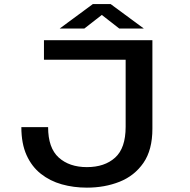

<svg xmlns="http://www.w3.org/2000/svg" viewBox="-20 -894 915 926"><path d="M399 11Q335 11 278 -5Q221 -21 177 -55.8Q133 -90.5 108 -146Q83 -201.5 83 -281H212Q212 -180.5 263.2 -134.2Q314.5 -88 399 -88Q484.5 -88 535.2 -133.8Q586 -179.5 586 -282.5V-606H192V-700H715V-273Q715 -171 671.8 -108.5Q628.5 -46 556.8 -17.5Q485 11 399 11ZM268 -756.5 428 -874.5H513.5L673.5 -756.5H555L471 -822L387 -756.5Z"/></svg>

Font: Trispace SemiExpanded Medium
Style: Regular
Weight: 500
Width: 6
Designer: Tyler Finck
Foundry: Etcetera Type Company
Version: Version 1.210; ttfautohint (v1.8.3)